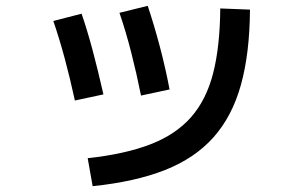

<svg xmlns="http://www.w3.org/2000/svg" viewBox="-20 -611 1040 659"><path d="M281 -68Q409 -82 496 -115.5Q583 -149 635.5 -208.5Q688 -268 711.5 -359.5Q735 -451 736 -582L838 -578Q837 -428 807 -320Q777 -212 713 -140Q649 -68 546.5 -27.5Q444 13 298 28ZM237 -266Q221 -340 202.5 -409Q184 -478 163 -539L260 -564Q279 -509 297.5 -440Q316 -371 335 -287ZM464 -283Q449 -358 430.5 -430.5Q412 -503 390 -567L487 -591Q509 -525 528.5 -451.5Q548 -378 562 -304Z"/></svg>

Font: M PLUS 2 Thin Medium
Style: Regular
Weight: 500
Version: Version 1.001